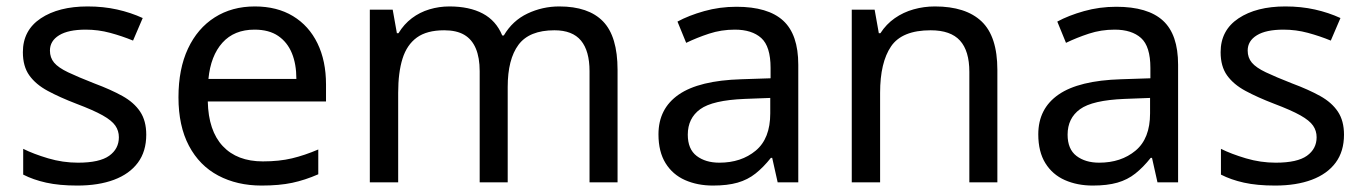

<svg xmlns="http://www.w3.org/2000/svg" viewBox="-20 -566 4237 596"><path d="M434 -148Q434 -96 408 -61Q382 -26 334 -8Q286 10 220 10Q164 10 123.5 1Q83 -8 52 -24V-104Q84 -88 129.5 -74.5Q175 -61 222 -61Q289 -61 319 -82.5Q349 -104 349 -140Q349 -160 338 -176Q327 -192 298.5 -208Q270 -224 217 -244Q165 -264 128 -284Q91 -304 71 -332Q51 -360 51 -404Q51 -472 106.5 -509Q162 -546 252 -546Q301 -546 343.5 -536.5Q386 -527 423 -510L393 -440Q359 -454 322 -464Q285 -474 246 -474Q192 -474 163.5 -456.5Q135 -439 135 -409Q135 -387 148 -371.5Q161 -356 191.5 -341.5Q222 -327 273 -307Q324 -288 360 -268Q396 -248 415 -219.5Q434 -191 434 -148Z M771 -546Q840 -546 889.5 -516Q939 -486 965.5 -431.5Q992 -377 992 -304V-251H625Q627 -160 671.5 -112.5Q716 -65 796 -65Q847 -65 886.5 -74.5Q926 -84 968 -102V-25Q927 -7 887 1.5Q847 10 792 10Q716 10 657.5 -21Q599 -52 566.5 -113.5Q534 -175 534 -264Q534 -352 563.5 -415Q593 -478 646.5 -512Q700 -546 771 -546ZM770 -474Q707 -474 670.5 -433.5Q634 -393 627 -321H900Q900 -367 886 -401Q872 -435 843.5 -454.5Q815 -474 770 -474Z M1716 -546Q1807 -546 1852 -499.5Q1897 -453 1897 -349V0H1810V-345Q1810 -408 1783.5 -440Q1757 -472 1701 -472Q1623 -472 1589.5 -427Q1556 -382 1556 -296V0H1469V-345Q1469 -387 1457 -415.5Q1445 -444 1421 -458Q1397 -472 1359 -472Q1305 -472 1274 -449.5Q1243 -427 1229.5 -384Q1216 -341 1216 -278V0H1128V-536H1199L1212 -463H1217Q1234 -491 1258.5 -509.5Q1283 -528 1313 -537Q1343 -546 1375 -546Q1437 -546 1478.5 -524Q1520 -502 1539 -456H1544Q1571 -502 1617.5 -524Q1664 -546 1716 -546Z M2266 -545Q2364 -545 2411 -502Q2458 -459 2458 -365V0H2394L2377 -76H2373Q2350 -47 2325.5 -27.5Q2301 -8 2269.5 1Q2238 10 2193 10Q2145 10 2106.5 -7Q2068 -24 2046 -59.5Q2024 -95 2024 -149Q2024 -229 2087 -272.5Q2150 -316 2281 -320L2372 -323V-355Q2372 -422 2343 -448Q2314 -474 2261 -474Q2219 -474 2181 -461.5Q2143 -449 2110 -433L2083 -499Q2118 -518 2166 -531.5Q2214 -545 2266 -545ZM2292 -259Q2192 -255 2153.5 -227Q2115 -199 2115 -148Q2115 -103 2142.5 -82Q2170 -61 2213 -61Q2281 -61 2326 -98.5Q2371 -136 2371 -214V-262Z M2882 -546Q2978 -546 3027 -499.5Q3076 -453 3076 -349V0H2989V-343Q2989 -408 2960 -440Q2931 -472 2869 -472Q2780 -472 2746 -422Q2712 -372 2712 -278V0H2624V-536H2695L2708 -463H2713Q2731 -491 2757.5 -509.5Q2784 -528 2816 -537Q2848 -546 2882 -546Z M3445 -545Q3543 -545 3590 -502Q3637 -459 3637 -365V0H3573L3556 -76H3552Q3529 -47 3504.5 -27.5Q3480 -8 3448.5 1Q3417 10 3372 10Q3324 10 3285.5 -7Q3247 -24 3225 -59.5Q3203 -95 3203 -149Q3203 -229 3266 -272.5Q3329 -316 3460 -320L3551 -323V-355Q3551 -422 3522 -448Q3493 -474 3440 -474Q3398 -474 3360 -461.5Q3322 -449 3289 -433L3262 -499Q3297 -518 3345 -531.5Q3393 -545 3445 -545ZM3471 -259Q3371 -255 3332.5 -227Q3294 -199 3294 -148Q3294 -103 3321.5 -82Q3349 -61 3392 -61Q3460 -61 3505 -98.5Q3550 -136 3550 -214V-262Z M4152 -148Q4152 -96 4126 -61Q4100 -26 4052 -8Q4004 10 3938 10Q3882 10 3841.5 1Q3801 -8 3770 -24V-104Q3802 -88 3847.5 -74.5Q3893 -61 3940 -61Q4007 -61 4037 -82.5Q4067 -104 4067 -140Q4067 -160 4056 -176Q4045 -192 4016.5 -208Q3988 -224 3935 -244Q3883 -264 3846 -284Q3809 -304 3789 -332Q3769 -360 3769 -404Q3769 -472 3824.5 -509Q3880 -546 3970 -546Q4019 -546 4061.5 -536.5Q4104 -527 4141 -510L4111 -440Q4077 -454 4040 -464Q4003 -474 3964 -474Q3910 -474 3881.5 -456.5Q3853 -439 3853 -409Q3853 -387 3866 -371.5Q3879 -356 3909.5 -341.5Q3940 -327 3991 -307Q4042 -288 4078 -268Q4114 -248 4133 -219.5Q4152 -191 4152 -148Z"/></svg>

Font: ukannada85
Style: Book
Weight: 400
Designer: Jelle Bosma - Monotype Design Team
Foundry: Monotype Imaging Inc.
Version: Version 2.003